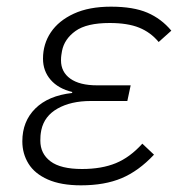

<svg xmlns="http://www.w3.org/2000/svg" viewBox="-20 -544 553 576"><path d="M407 -113 442 -80Q396 -31 345 -9.5Q294 12 223 12Q163 12 123.5 -5.5Q84 -23 65.5 -53Q47 -83 47 -120Q47 -180 86 -218.5Q125 -257 196 -265L197 -268Q155 -278 132 -304.5Q109 -331 109 -368Q109 -412 132.5 -447Q156 -482 201.5 -503Q247 -524 313 -524Q380 -524 422 -506Q464 -488 494 -452L456 -418Q432 -447 397.5 -461Q363 -475 309 -475Q240 -475 206.5 -451Q173 -427 166 -391Q165 -385 164 -378.5Q163 -372 163 -363Q163 -328 191 -308Q219 -288 271 -288H372L362 -241H252Q193 -241 153 -218.5Q113 -196 104 -154Q102 -144 101.5 -137Q101 -130 101 -122Q101 -83 131.5 -60Q162 -37 226 -37Q285 -37 327.5 -54.5Q370 -72 407 -113Z"/></svg>

Font: IBM Plex Sans Light
Style: Italic
Weight: 300
Italic angle: -11.31°
Designer: Mike Abbink, Paul van der Laan, Pieter van Rosmalen
Foundry: Bold Monday
Version: Version 3.201